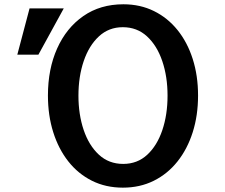

<svg xmlns="http://www.w3.org/2000/svg" viewBox="-20 -824 1040 888"><path d="M550.8 -804.2Q628.4 -804.2 691.9 -772.9Q755.4 -741.7 801 -685.1Q846.7 -628.4 871.3 -551.3Q896 -474.1 896 -382.3Q896 -290 871.3 -212.4Q846.7 -134.8 800.8 -77.1Q754.9 -19.5 690.9 12.2Q627 43.9 548.3 43.9Q469.2 43.9 405.3 12Q341.3 -20 295.9 -77.6Q250.5 -135.3 226.1 -212.9Q201.7 -290.5 201.7 -382.3Q201.7 -504.9 244.4 -600.1Q287.1 -695.3 365.5 -749.8Q443.8 -804.2 550.8 -804.2ZM60.1 -571.3 116.7 -785.2H274.9L157.7 -571.3ZM547.9 -698.2Q483.4 -698.2 437.5 -655.8Q391.6 -613.3 367.2 -541.5Q342.8 -469.7 342.8 -381.8Q342.8 -294.9 366.9 -223.1Q391.1 -151.4 437.3 -108.6Q483.4 -65.9 549.8 -65.9Q615.2 -65.9 660.9 -108.2Q706.5 -150.4 730.7 -221.9Q754.9 -293.5 754.9 -381.8Q754.9 -469.7 730.5 -541.5Q706.1 -613.3 659.9 -655.8Q613.8 -698.2 547.9 -698.2Z"/></svg>

Font: BIZ UDGothic
Style: Bold
Weight: 700
Monospace: yes
Designer: TypeBank Co., Ltd.
Foundry: Morisawa Inc.
Version: Version 1.05